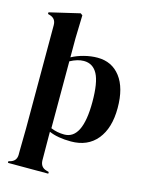

<svg xmlns="http://www.w3.org/2000/svg" viewBox="-138 -803 855 1117"><g transform="rotate(15 290.0 -245.0)"><path d="M22 220 30 218Q69 208 70 169V147Q72 45 72 9V-613Q72 -653 34 -664L23 -667V-677L206 -720L218 -711L214 -571V-457Q247 -475 288 -485.5Q329 -496 368 -496Q455 -496 505.5 -430Q556 -364 556 -243Q556 -122 500 -53.5Q444 15 343 15Q263 15 211 -8V16L212 166Q214 206 251 216L265 220V230H22ZM405 -239Q405 -356 378 -406.5Q351 -457 296 -457Q258 -457 214 -433V-30Q252 -14 295 -14Q405 -14 405 -239Z"/></g></svg>

Font: DeepMind Serif Display
Style: Regular
Weight: 800
Designer: Frank Grießhammer / Modifications: Colophon Foundry
Foundry: Colophon Foundry
Version: Version 5.002